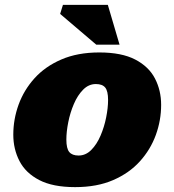

<svg xmlns="http://www.w3.org/2000/svg" viewBox="-20 -752 714 787"><path d="M387 -537Q478.5 -537 534.2 -508Q590 -479 615.2 -430.2Q640.5 -381.5 640.5 -322Q640.5 -259 618.8 -199Q597 -139 553.5 -90.8Q510 -42.5 443.8 -13.8Q377.5 15 288 15Q196.5 15 140.8 -14Q85 -43 59.8 -92Q34.5 -141 34.5 -200Q34.5 -263 56.2 -323Q78 -383 121.5 -431.2Q165 -479.5 231.5 -508.2Q298 -537 387 -537ZM302 -114.5Q331.5 -114.5 354.2 -137.5Q377 -160.5 392.2 -196.2Q407.5 -232 415.2 -271Q423 -310 423 -342Q423 -379 411.2 -393.2Q399.5 -407.5 373 -407.5Q343.5 -407.5 320.8 -384.5Q298 -361.5 282.8 -325.8Q267.5 -290 259.8 -251Q252 -212 252 -180Q252 -143 264 -128.8Q276 -114.5 302 -114.5ZM470 -569H374.5L226.5 -695L238 -732H422Z"/></svg>

Font: Newsreader 6pt ExtraBold
Style: Italic
Weight: 800
Italic angle: -17°
Designer: Hugues Gentile
Foundry: Production Type
Version: Version 1.003; ttfautohint (v1.8.3)